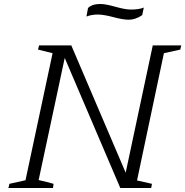

<svg xmlns="http://www.w3.org/2000/svg" viewBox="-20 -944 930 964"><path d="M885 -695 803 -677 668 -38 743 -21 739 0H584L305 -653L174 -40Q218 -30 249 -21L246 0H22Q23 -4 25 -11Q27 -18 27 -21L108 -39L244 -677L171 -695L176 -716H338L611 -77L747 -716H890ZM414 -861 422 -904Q442 -924 484 -924Q510 -924 559.5 -910Q609 -896 637 -896Q678 -896 702 -906L694 -868Q660 -845 627 -845Q597 -845 549 -858Q501 -871 470 -871Q440 -871 414 -861Z"/></svg>

Font: Afta serif
Style: Italic
Weight: 400
Italic angle: -12°
Designer: parq.ink
Foundry: Oriol Esparraguera Font
Version: Version 1.000